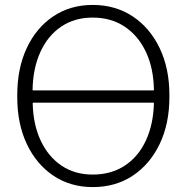

<svg xmlns="http://www.w3.org/2000/svg" viewBox="-20 -741 717 771"><path d="M352.5 10.3Q262.7 10.3 194.3 -35.6Q126 -81.5 87.6 -162.8Q49.3 -244.1 49.3 -350.6V-359.9Q49.3 -466.3 87.4 -547.9Q125.5 -629.4 193.8 -675.3Q262.2 -721.2 352.1 -721.2Q443.4 -721.2 512.7 -675.3Q582 -629.4 621.1 -547.9Q660.2 -466.3 660.2 -359.9V-350.6Q660.2 -244.1 621.1 -162.6Q582 -81.1 512.9 -35.4Q443.8 10.3 352.5 10.3ZM111.8 -377.9H597.2L598.1 -380.4Q596.7 -466.8 566.2 -532Q535.6 -597.2 481 -633.8Q426.3 -670.4 352.1 -670.4Q279.3 -670.4 225.6 -634Q171.9 -597.7 142.1 -532.2Q112.3 -466.8 110.8 -380.4ZM352.5 -40Q426.3 -40 480.7 -75.7Q535.2 -111.3 565.4 -175.8Q595.7 -240.2 598.1 -326.2L597.2 -328.6H112.3L111.3 -326.2Q113.3 -240.2 143.6 -176Q173.8 -111.8 227.1 -75.9Q280.3 -40 352.5 -40Z"/></svg>

Font: Roboto Slab Light
Style: Regular
Weight: 300
Designer: Google
Version: Version 2.000; ttfautohint (v1.8.1.43-b0c9)